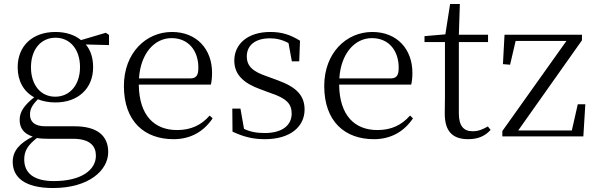

<svg xmlns="http://www.w3.org/2000/svg" viewBox="-20 -687 3000 967"><path d="M258 -200C184 -200 136 -260 136 -348C136 -437 185 -497 260 -497C333 -497 383 -438 383 -349C383 -261 333 -200 258 -200ZM259 -171C373 -171 449 -241 449 -348C449 -394 437 -434 412 -463L529 -460V-511L513 -522L388 -485C357 -511 312 -526 259 -526C144 -526 69 -456 69 -348C69 -279 99 -226 152 -197C100 -155 79 -123 79 -83C79 -41 101 -13 145 1C79 34 44 73 44 128C44 205 103 260 247 260C429 260 525 170 525 79C525 -4 469 -51 355 -51H208C153 -51 131 -75 131 -110C131 -138 143 -159 171 -187C196 -177 226 -171 259 -171ZM166 8C183 11 202 12 224 12H348C435 12 463 50 463 97C463 169 390 225 251 225C155 225 102 188 102 116C102 71 122 43 166 8Z M854 14C942 14 1007 -26 1051 -91L1036 -105C994 -57 942 -32 872 -32C760 -32 681 -102 679 -261H1042C1046 -277 1048 -297 1048 -321C1048 -438 972 -526 846 -526C715 -526 604 -420 604 -254C604 -74 709 14 854 14ZM680 -292C688 -418 758 -495 844 -495C930 -495 979 -431 979 -346C979 -309 970 -292 937 -292Z M1314 14C1447 14 1514 -53 1514 -135C1514 -204 1476 -248 1375 -284L1326 -302C1254 -326 1223 -353 1223 -403C1223 -456 1262 -494 1340 -494C1372 -494 1402 -487 1433 -470L1450 -378H1487L1491 -482C1442 -512 1400 -526 1341 -526C1225 -526 1160 -463 1160 -382C1160 -309 1210 -267 1290 -238L1341 -219C1423 -192 1449 -164 1449 -115C1449 -57 1403 -17 1313 -17C1270 -17 1238 -24 1209 -38L1191 -140H1150L1151 -24C1205 1 1251 14 1314 14Z M1863 14C1951 14 2016 -26 2060 -91L2045 -105C2003 -57 1951 -32 1881 -32C1769 -32 1690 -102 1688 -261H2051C2055 -277 2057 -297 2057 -321C2057 -438 1981 -526 1855 -526C1724 -526 1613 -420 1613 -254C1613 -74 1718 14 1863 14ZM1689 -292C1697 -418 1767 -495 1853 -495C1939 -495 1988 -431 1988 -346C1988 -309 1979 -292 1946 -292Z M2338 14C2387 14 2424 -2 2451 -33L2437 -50C2410 -35 2390 -26 2360 -26C2315 -26 2291 -53 2291 -116V-475H2438V-512H2291L2296 -667H2247L2223 -514L2118 -505V-475H2221V-201C2221 -165 2220 -146 2220 -115C2220 -28 2257 14 2338 14Z M2510 0H2918L2928 -162H2890L2860 -30H2590L2911 -484V-512H2521L2513 -364L2549 -361L2577 -481H2833L2510 -27Z"/></svg>

Font: Source Han Serif CN Light
Style: Regular
Weight: 300
Designer: Ryoko NISHIZUKA 西塚涼子 (kana & ideographs); Frank Grießhammer (Latin, Greek & Cyrillic); Wenlong ZHANG 张文龙 (bopomofo); San
Foundry: Adobe
Version: Version 2.003;hotconv 1.1.1;makeotfexe 2.6.0